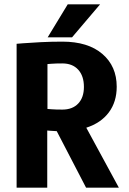

<svg xmlns="http://www.w3.org/2000/svg" viewBox="-20 -870 600 890"><path d="M57 -667Q57 -667 88 -669.5Q119 -672 168 -674.5Q217 -677 269 -677Q388 -677 454.5 -620Q521 -563 521 -468Q521 -398 484.5 -349Q448 -300 380 -278L531 0H379L243 -262Q223 -263 211 -264Q199 -265 199 -265V0H57ZM269 -576Q238 -576 219 -574.5Q200 -573 200 -573V-365Q200 -365 219 -363.5Q238 -362 269 -362Q316 -362 342.5 -390Q369 -418 369 -467Q369 -518 342.5 -547Q316 -576 269 -576ZM444 -850 314 -697H201L294 -850Z"/></svg>

Font: Epunda Sans
Style: Bold
Weight: 700
Designer: Simon Atzbach
Foundry: typofactur
Version: Version 2.204; ttfautohint (v1.8.4.7-5d5b)